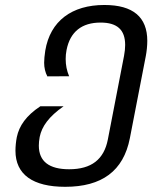

<svg xmlns="http://www.w3.org/2000/svg" viewBox="-20 -530 642 758"><path d="M237.3 207.5C381.8 207.5 467.3 145.5 492.7 15.6L555.7 -309.1C559.1 -327.1 561.5 -349.1 561.5 -368.7C561.5 -462.4 505.4 -510.3 392.6 -510.3H391.6C263.7 -510.3 178.2 -447.3 158.7 -330.1C155.8 -312.5 154.3 -293.5 154.3 -282.2C154.3 -262.7 158.7 -243.7 167 -228.5L252.9 -229C243.7 -251 239.3 -272.9 239.3 -296.9C239.3 -308.1 240.2 -320.3 242.7 -332.5C256.8 -404.8 303.2 -440.9 377 -440.9C442.4 -440.9 474.1 -412.6 474.1 -352.5C474.1 -339.4 472.7 -325.7 469.7 -309.6L405.8 20.5C390.6 99.1 341.3 138.2 252.9 138.2C174.3 138.2 133.3 107.4 133.3 44.9C133.3 35.2 134.3 23.4 136.7 10.7C145 -30.8 172.9 -69.8 231 -110.4H139.2C83 -73.2 55.7 -33.2 46.4 11.2C43 27.8 41 48.8 41 64.9C41 159.2 109.9 207.5 237.3 207.5Z"/></svg>

Font: Hack
Style: Oblique
Weight: 400
Italic angle: -12°
Monospace: yes
Designer: Christopher Simpkins
Foundry: Christopher Simpkins
Version: Version 2.010